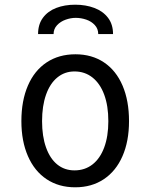

<svg xmlns="http://www.w3.org/2000/svg" viewBox="-20 -791 640 817"><path d="M461 -646H398Q398 -668.5 383.5 -684.2Q369 -700 347 -707.5Q325 -715 302 -715Q281 -715 259.2 -707.2Q237.5 -699.5 222.8 -683.8Q208 -668 208 -646H142Q142 -687.5 162.8 -715.5Q183.5 -743.5 219.2 -757.2Q255 -771 300 -771Q345 -771 381.5 -757.2Q418 -743.5 439.5 -715.5Q461 -687.5 461 -646ZM71 -275.5Q71 -362.5 98.8 -426.8Q126.5 -491 178.5 -525.5Q230.5 -560 301 -560Q371 -560 422.5 -525.5Q474 -491 501.5 -426.8Q529 -362.5 529 -275.5Q529 -190 501.2 -126.5Q473.5 -63 421.8 -28.5Q370 6 300 6Q230 6 178.2 -28.5Q126.5 -63 98.8 -126.8Q71 -190.5 71 -275.5ZM441 -275.5Q441 -340.5 423.5 -388Q406 -435.5 373.5 -461.2Q341 -487 297 -487Q255 -487 223.8 -461.2Q192.5 -435.5 175.8 -387.8Q159 -340 159 -275.5Q159 -211 175.8 -163.8Q192.5 -116.5 223.5 -91.2Q254.5 -66 297 -66Q341 -66 373.5 -91.2Q406 -116.5 423.5 -163.8Q441 -211 441 -275.5Z"/></svg>

Font: JuliaMono
Style: Regular
Weight: 400
Monospace: yes
Designer: cormullion
Foundry: corm
Version: Version 0.055; ttfautohint (v1.8.4)